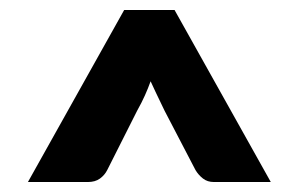

<svg xmlns="http://www.w3.org/2000/svg" viewBox="-20 -749 599 385"><path d="M36 -384 229 -729H330L523 -384H409Q396 -384 387 -391Q378 -398 372 -408L310 -527Q299 -550 292 -564.5Q285 -579 282 -586Q277 -572 270.5 -557.5Q264 -543 255 -527L195 -408Q190 -398 180.5 -391Q171 -384 156 -384Z"/></svg>

Font: Aleo Black
Style: Regular
Weight: 900
Designer: Alessio Laiso
Foundry: Alessio Laiso
Version: Version 2.001;gftools[0.9.29]